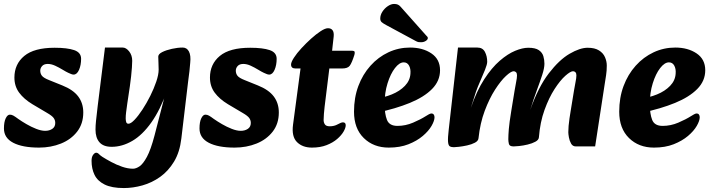

<svg xmlns="http://www.w3.org/2000/svg" viewBox="-20 -732 3600 973"><path d="M178 16Q94 16 47 -8.5Q0 -33 0 -81Q0 -114 9 -132.5Q18 -151 30 -151Q39 -151 48 -146Q57 -141 73 -129Q90 -117 114 -103Q138 -89 163.5 -79Q189 -69 209 -69Q230 -69 245 -79Q260 -89 260 -109Q260 -123 252 -134Q244 -145 220 -159L144 -204Q101 -230 77 -262.5Q53 -295 53 -339Q53 -407 103 -448.5Q153 -490 257 -490Q321 -490 356 -478Q391 -466 391 -434Q391 -402 380.5 -378Q370 -354 353 -354Q347 -354 340 -357Q333 -360 326 -363Q315 -368 297 -379Q279 -390 259.5 -399Q240 -408 222 -408Q203 -408 193.5 -397.5Q184 -387 184 -374Q184 -359 192.5 -348Q201 -337 229 -326L296 -299Q351 -277 376.5 -243Q402 -209 402 -162Q402 -105 371 -65Q340 -25 289 -4.5Q238 16 178 16Z M608 221Q546 221 510 203Q474 185 459 154Q444 123 444 83Q444 63 452 52.5Q460 42 467 42Q475 42 481 48.5Q487 55 499 63Q518 75 544 89Q570 103 599 113Q628 123 654 123Q669 123 687 111Q705 99 724.5 63Q744 27 763 -45L822 -273H827Q792 -175 747 -111.5Q702 -48 650.5 -18Q599 12 546 12Q504 12 484 -11Q464 -34 464 -75Q464 -95 466.5 -119Q469 -143 475 -194L512 -491H602Q619 -491 634.5 -471.5Q650 -452 650 -424Q650 -410 648.5 -390Q647 -370 644.5 -345.5Q642 -321 638 -294L625 -207Q621 -179 619 -162.5Q617 -146 617 -132Q617 -122 619.5 -113.5Q622 -105 631 -105Q643 -105 662 -125Q681 -145 702 -177Q723 -209 741.5 -246Q760 -283 772 -318.5Q784 -354 784 -379Q784 -396 783 -415.5Q782 -435 782 -445Q782 -458 802 -468Q822 -478 851 -484.5Q880 -491 906 -491Q927 -491 937.5 -471Q948 -451 944 -414Q943 -397 940 -371Q937 -345 933 -316L899 -30Q891 39 862 87Q833 135 791.5 164.5Q750 194 702 207.5Q654 221 608 221Z M1169 16Q1085 16 1038 -8.5Q991 -33 991 -81Q991 -114 1000 -132.5Q1009 -151 1021 -151Q1030 -151 1039 -146Q1048 -141 1064 -129Q1081 -117 1105 -103Q1129 -89 1154.5 -79Q1180 -69 1200 -69Q1221 -69 1236 -79Q1251 -89 1251 -109Q1251 -123 1243 -134Q1235 -145 1211 -159L1135 -204Q1092 -230 1068 -262.5Q1044 -295 1044 -339Q1044 -407 1094 -448.5Q1144 -490 1248 -490Q1312 -490 1347 -478Q1382 -466 1382 -434Q1382 -402 1371.5 -378Q1361 -354 1344 -354Q1338 -354 1331 -357Q1324 -360 1317 -363Q1306 -368 1288 -379Q1270 -390 1250.5 -399Q1231 -408 1213 -408Q1194 -408 1184.5 -397.5Q1175 -387 1175 -374Q1175 -359 1183.5 -348Q1192 -337 1220 -326L1287 -299Q1342 -277 1367.5 -243Q1393 -209 1393 -162Q1393 -105 1362 -65Q1331 -25 1280 -4.5Q1229 16 1169 16Z M1561 16Q1513 16 1485 -12Q1457 -40 1465 -100L1503 -385H1477Q1455 -385 1455 -405Q1455 -417 1469.5 -439.5Q1484 -462 1507.5 -487.5Q1531 -513 1556.5 -536Q1582 -559 1605 -574Q1628 -589 1642 -589Q1658 -589 1665.5 -578.5Q1673 -568 1671 -547L1663 -475H1760Q1775 -475 1777 -470Q1779 -465 1776 -454Q1763 -413 1752.5 -399Q1742 -385 1714 -385H1649L1625 -191Q1623 -172 1621.5 -155Q1620 -138 1620 -124Q1620 -111 1626.5 -101.5Q1633 -92 1651 -92Q1674 -92 1691.5 -102Q1709 -112 1718 -112Q1732 -112 1732 -97Q1732 -84 1721 -65Q1710 -46 1688.5 -27.5Q1667 -9 1635 3.5Q1603 16 1561 16Z M1950 16Q1873 16 1823.5 -32.5Q1774 -81 1774 -166Q1774 -237 1796 -296Q1818 -355 1857.5 -399Q1897 -443 1948.5 -467Q2000 -491 2058 -491Q2122 -491 2166 -461.5Q2210 -432 2210 -376Q2210 -322 2169.5 -281Q2129 -240 2057 -210.5Q1985 -181 1890 -161L1877 -231Q1925 -237 1965.5 -253.5Q2006 -270 2032 -297Q2058 -324 2060 -359Q2062 -383 2053 -399.5Q2044 -416 2026 -416Q2004 -416 1981.5 -387Q1959 -358 1944 -310Q1929 -262 1929 -206Q1929 -155 1941 -124.5Q1953 -94 1994 -94Q2035 -94 2073.5 -110.5Q2112 -127 2137 -143Q2145 -148 2153 -152.5Q2161 -157 2167 -157Q2174 -157 2178 -151.5Q2182 -146 2182 -138Q2182 -120 2167 -94Q2152 -68 2122.5 -43Q2093 -18 2050 -1Q2007 16 1950 16ZM2139 -553 2010 -698Q2004 -705 1996.5 -708.5Q1989 -712 1977 -712Q1962 -712 1945.5 -701Q1929 -690 1918 -673Q1907 -656 1907 -638Q1907 -626 1914.5 -619.5Q1922 -613 1937 -605L2089 -523Q2097 -519 2102 -518.5Q2107 -518 2115 -518Q2127 -518 2137.5 -524.5Q2148 -531 2148 -539Q2148 -543 2146 -545.5Q2144 -548 2139 -553Z M2898 10Q2882 10 2874 -4.5Q2866 -19 2863 -36Q2860 -53 2860 -62Q2860 -76 2861.5 -94Q2863 -112 2866 -132Q2869 -152 2872 -170L2889 -274Q2892 -294 2896.5 -315.5Q2901 -337 2901 -350Q2901 -361 2896 -366Q2891 -371 2884 -371Q2871 -371 2845 -348Q2819 -325 2790.5 -281Q2762 -237 2739.5 -175Q2717 -113 2711 -36L2667 -175Q2708 -291 2761 -360Q2814 -429 2866.5 -459.5Q2919 -490 2958 -490Q2994 -490 3015.5 -476.5Q3037 -463 3046 -442Q3055 -421 3055 -400Q3055 -373 3051.5 -351Q3048 -329 3044 -303L2996 10ZM2280 14Q2267 14 2259.5 9.5Q2252 5 2250.5 -14Q2249 -33 2254 -75L2301 -491H2399Q2426 -491 2437.5 -469Q2449 -447 2449 -419Q2449 -406 2438 -378.5Q2427 -351 2413.5 -320.5Q2400 -290 2392 -267L2366 -185L2422 -191L2405 -32Q2404 -18 2387 -9Q2370 0 2347 5Q2324 10 2305 12Q2286 14 2280 14ZM2583 10Q2562 10 2559 -2.5Q2556 -15 2556 -26Q2556 -46 2558.5 -77.5Q2561 -109 2571 -170L2588 -274Q2591 -294 2595.5 -315.5Q2600 -337 2600 -350Q2600 -361 2595 -366Q2590 -371 2583 -371Q2570 -371 2544 -347Q2518 -323 2489 -278Q2460 -233 2436.5 -170.5Q2413 -108 2405 -32L2366 -185Q2396 -272 2434 -330.5Q2472 -389 2512.5 -424Q2553 -459 2590.5 -474.5Q2628 -490 2657 -490Q2693 -490 2710.5 -478Q2728 -466 2733.5 -447.5Q2739 -429 2739 -409Q2739 -387 2728 -353Q2717 -319 2700.5 -274.5Q2684 -230 2667 -175L2723 -191L2711 -36Q2710 -23 2693.5 -14Q2677 -5 2654 0.5Q2631 6 2611 8Q2591 10 2583 10Z M3294 16Q3217 16 3167.5 -32.5Q3118 -81 3118 -166Q3118 -237 3140 -296Q3162 -355 3201.5 -399Q3241 -443 3292.5 -467Q3344 -491 3402 -491Q3466 -491 3510 -461.5Q3554 -432 3554 -376Q3554 -322 3513.5 -281Q3473 -240 3401 -210.5Q3329 -181 3234 -161L3221 -231Q3269 -237 3309.5 -253.5Q3350 -270 3376 -297Q3402 -324 3404 -359Q3406 -383 3397 -399.5Q3388 -416 3370 -416Q3348 -416 3325.5 -387Q3303 -358 3288 -310Q3273 -262 3273 -206Q3273 -155 3285 -124.5Q3297 -94 3338 -94Q3379 -94 3417.5 -110.5Q3456 -127 3481 -143Q3489 -148 3497 -152.5Q3505 -157 3511 -157Q3518 -157 3522 -151.5Q3526 -146 3526 -138Q3526 -120 3511 -94Q3496 -68 3466.5 -43Q3437 -18 3394 -1Q3351 16 3294 16Z"/></svg>

Font: Alkatra
Style: Bold
Weight: 700
Designer: Suman Bhandary
Version: Version 1.100;gftools[0.9.22]